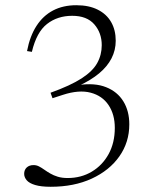

<svg xmlns="http://www.w3.org/2000/svg" viewBox="-20 -705 596 735"><path d="M181 -329 173.5 -350Q250 -377.5 292.5 -405Q335 -432.5 352.2 -463.8Q369.5 -495 369.5 -532Q369.5 -579 341 -611.8Q312.5 -644.5 256.5 -644.5Q200 -644.5 160 -613.2Q120 -582 102 -506.5L83.5 -509.5Q94.5 -567 119.8 -606Q145 -645 183.2 -665Q221.5 -685 272 -685Q320.5 -685 354.2 -668Q388 -651 405.5 -620.5Q423 -590 423 -549Q423 -513 407 -481.8Q391 -450.5 359.5 -424.2Q328 -398 281.5 -376.5L281 -379.5Q343 -388.5 386.2 -371.2Q429.5 -354 452.2 -317Q475 -280 475 -229Q475 -160.5 437 -106.5Q399 -52.5 331.2 -21.2Q263.5 10 174 10Q137 10 114.5 3.2Q92 -3.5 82.2 -15Q72.5 -26.5 72.5 -39.5Q72.5 -54.5 82.2 -63.8Q92 -73 108.5 -73Q119.5 -73 129.2 -68Q139 -63 149.5 -55.5Q160 -48 172.5 -40.8Q185 -33.5 201.2 -28.5Q217.5 -23.5 239 -23.5Q290.5 -23.5 331.2 -47.8Q372 -72 395.8 -115.2Q419.5 -158.5 419.5 -215.5Q419.5 -267 395.5 -302.8Q371.5 -338.5 327 -350.2Q282.5 -362 221 -342Z"/></svg>

Font: Newsreader 24pt Light
Style: Regular
Weight: 300
Designer: Hugues Gentile
Foundry: Production Type
Version: Version 1.003